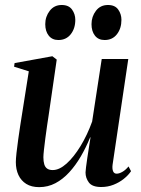

<svg xmlns="http://www.w3.org/2000/svg" viewBox="-20 -739 567 770"><path d="M137 11.5Q106 11.5 85.2 -1.5Q64.5 -14.5 54 -37Q43.5 -59.5 43.5 -89Q43.5 -101.5 46.2 -126.2Q49 -151 53 -179.8Q57 -208.5 60.8 -233.2Q64.5 -258 66.5 -269.5L95.5 -453L36.5 -471.5L38.5 -486L190 -513.5L207.5 -500L175 -276Q172.5 -259.5 168.8 -234.8Q165 -210 161.8 -184.2Q158.5 -158.5 156.2 -137.8Q154 -117 154 -108.5Q154 -92 157.5 -80.2Q161 -68.5 169.2 -62.8Q177.5 -57 191.5 -57Q218 -57 247 -83Q276 -109 303 -153.2Q330 -197.5 349.5 -251.5L388 -502.5H494.5L431.5 -78.5Q429.5 -62 433.5 -52.2Q437.5 -42.5 448 -42.5Q458 -42.5 470.8 -49.8Q483.5 -57 495.5 -71.5L505.5 -52.5Q494.5 -36 476.2 -21.5Q458 -7 435 2Q412 11 386 11Q350 11 336.5 -7Q323 -25 323 -47.5Q323 -52.5 325 -68.5Q327 -84.5 330.2 -106.2Q333.5 -128 337 -150Q340.5 -172 343 -188H341.5Q325 -147.5 304 -111.5Q283 -75.5 257.5 -47.8Q232 -20 202 -4.2Q172 11.5 137 11.5ZM214 -578.5Q189.5 -578.5 175.5 -596Q161.5 -613.5 161.5 -642Q161.5 -672.5 179.5 -695.8Q197.5 -719 227.5 -719Q255.5 -719 268.8 -700.8Q282 -682.5 282 -659.5Q282 -625 263.8 -601.8Q245.5 -578.5 214 -578.5ZM399.5 -578.5Q374.5 -578.5 360.8 -596Q347 -613.5 347 -642Q347 -672.5 364.8 -695.8Q382.5 -719 413 -719Q441 -719 454 -700.8Q467 -682.5 467 -659.5Q467 -625 449 -601.8Q431 -578.5 399.5 -578.5Z"/></svg>

Font: Merriweather 144pt Medium
Style: Italic
Weight: 500
Italic angle: -7.8°
Version: Version 2.101